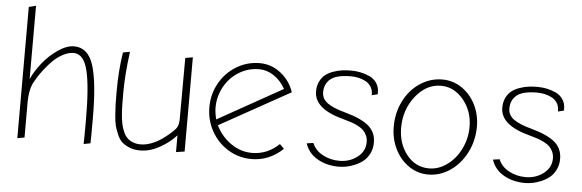

<svg xmlns="http://www.w3.org/2000/svg" viewBox="-47 -846 3034 1001"><g transform="rotate(5 1470.0 -346.0)"><path d="M105 -698.2 67.9 -689V-2L105 -8.8V-193.8Q105 -252 122.1 -291Q129.4 -305.2 141.1 -324.5Q152.8 -343.8 173.6 -370.4Q194.3 -397 216.3 -418.5Q238.3 -439.9 266.6 -455.1Q294.9 -470.2 321.8 -470.2Q375 -470.2 395.5 -386.7Q416 -303.2 416 -130.9Q416 -17.1 415 -2L450.2 -8.8Q451.2 -31.7 451.2 -137.2Q451.2 -328.6 422.9 -416.7Q394.5 -504.9 321.8 -504.9Q282.7 -504.9 237.8 -474.1Q192.9 -443.4 158.7 -400.6Q124.5 -357.9 105 -314.9Z M597.7 -291Q597.7 -379.4 613.8 -502L577.6 -495.1Q562.5 -400.9 562.5 -291V-285.2Q562.5 -245.6 563 -223.9Q563.5 -202.1 566.2 -166.5Q568.8 -130.9 574.2 -110.6Q579.6 -90.3 590.6 -64.9Q601.6 -39.6 616.9 -26.4Q632.3 -13.2 656 -3.7Q679.7 5.9 710.4 5.9Q762.2 5.9 813.7 -23.2Q865.2 -52.2 898.4 -89.8V-2L942.9 -8.8V-502L903.8 -495.1L902.8 -174.8Q902.8 -140.1 887.7 -123Q877 -110.8 860.6 -96.4Q844.2 -82 820.3 -65.2Q796.4 -48.3 767.3 -37.1Q738.3 -25.9 711.4 -25.9Q688 -25.9 669.9 -33.2Q651.9 -40.5 639.9 -52.5Q627.9 -64.5 619.9 -83.5Q611.8 -102.5 607.4 -122.3Q603 -142.1 600.8 -168.5Q598.6 -194.8 598.1 -218.5Q597.7 -242.2 597.7 -272Q597.7 -284.7 597.7 -291Z M1293.5 0Q1385.3 0 1457.5 -67.9L1434.6 -90.8Q1373 -32.2 1293.5 -32.2Q1233.9 -32.2 1183.3 -67.1Q1132.8 -102.1 1103.5 -160.2L1472.7 -365.2Q1453.6 -423.8 1404.3 -462.9Q1355 -502 1293.5 -502Q1227.5 -502 1171.6 -468Q1115.7 -434.1 1083.5 -376.5Q1051.3 -318.8 1051.3 -251Q1051.3 -182.6 1083.7 -124.8Q1116.2 -66.9 1171.9 -33.4Q1227.5 0 1293.5 0ZM1293.5 -470.2Q1333.5 -470.2 1370.1 -446Q1406.7 -421.9 1430.7 -378.9L1092.3 -189.9Q1083.5 -225.6 1083.5 -251Q1083.5 -308.6 1110.6 -358.9Q1137.7 -409.2 1186.3 -439.7Q1234.9 -470.2 1293.5 -470.2Z M1889.2 -386.2 1919.9 -394V-402.8Q1919.9 -432.6 1905 -453.9Q1890.1 -475.1 1865.7 -485.6Q1841.3 -496.1 1818.1 -500.5Q1794.9 -504.9 1771 -504.9Q1746.6 -504.9 1724.6 -502Q1702.6 -499 1678.7 -490.7Q1654.8 -482.4 1637.7 -469.2Q1620.6 -456.1 1609.4 -433.3Q1598.1 -410.6 1598.1 -380.9Q1598.1 -289.1 1752.9 -249Q1777.8 -242.2 1795.2 -236.3Q1812.5 -230.5 1830.6 -221.2Q1848.6 -211.9 1859.4 -201.2Q1870.1 -190.4 1877.2 -174.8Q1884.3 -159.2 1884.3 -140.1Q1884.3 -92.8 1844.5 -61.8Q1804.7 -30.8 1750 -30.8Q1703.6 -30.8 1663.6 -52Q1623.5 -73.2 1607.9 -111.8L1573.2 -106.9Q1590.3 -55.2 1638.7 -27.6Q1687 0 1750 0Q1768.6 0 1789.6 -3.9Q1810.5 -7.8 1834.7 -18.1Q1858.9 -28.3 1877.7 -43.5Q1896.5 -58.6 1909.2 -84Q1921.9 -109.4 1921.9 -141.1Q1921.9 -195.3 1883.1 -228.3Q1844.2 -261.2 1760.3 -284.2Q1695.8 -301.3 1665.5 -323.5Q1635.3 -345.7 1635.3 -379.9Q1635.3 -423.8 1666 -449.2Q1696.8 -474.6 1771 -475.1Q1792 -475.1 1811.5 -470.9Q1831.1 -466.8 1849.1 -457.5Q1867.2 -448.2 1878.2 -430.9Q1889.2 -413.6 1889.2 -390.1Z M2217.8 0Q2279.8 0 2333.3 -36.6Q2386.7 -73.2 2418.2 -135.7Q2449.7 -198.2 2449.7 -271Q2449.7 -332.5 2423.6 -385Q2397.5 -437.5 2351.3 -468.8Q2305.2 -500 2250 -500Q2186 -500 2132.3 -464.1Q2078.6 -428.2 2048.1 -366.9Q2017.6 -305.7 2017.6 -232.9Q2017.6 -170.4 2043.7 -116.9Q2069.8 -63.5 2116 -31.7Q2162.1 0 2217.8 0ZM2244.6 -466.8Q2314 -466.8 2362.8 -407.5Q2411.6 -348.1 2411.6 -266.1Q2411.6 -204.6 2384.8 -150.4Q2357.9 -96.2 2313.5 -64.2Q2269 -32.2 2219.7 -32.2Q2148.4 -32.2 2102.5 -90.1Q2056.6 -147.9 2056.6 -231Q2056.6 -326.2 2112.5 -396.5Q2168.5 -466.8 2244.6 -466.8Z M2863.8 -386.2 2894.5 -394V-402.8Q2894.5 -432.6 2879.6 -453.9Q2864.7 -475.1 2840.3 -485.6Q2815.9 -496.1 2792.7 -500.5Q2769.5 -504.9 2745.6 -504.9Q2721.2 -504.9 2699.2 -502Q2677.2 -499 2653.3 -490.7Q2629.4 -482.4 2612.3 -469.2Q2595.2 -456.1 2584 -433.3Q2572.8 -410.6 2572.8 -380.9Q2572.8 -289.1 2727.5 -249Q2752.4 -242.2 2769.8 -236.3Q2787.1 -230.5 2805.2 -221.2Q2823.2 -211.9 2834 -201.2Q2844.7 -190.4 2851.8 -174.8Q2858.9 -159.2 2858.9 -140.1Q2858.9 -92.8 2819.1 -61.8Q2779.3 -30.8 2724.6 -30.8Q2678.2 -30.8 2638.2 -52Q2598.1 -73.2 2582.5 -111.8L2547.9 -106.9Q2564.9 -55.2 2613.3 -27.6Q2661.6 0 2724.6 0Q2743.2 0 2764.2 -3.9Q2785.2 -7.8 2809.3 -18.1Q2833.5 -28.3 2852.3 -43.5Q2871.1 -58.6 2883.8 -84Q2896.5 -109.4 2896.5 -141.1Q2896.5 -195.3 2857.7 -228.3Q2818.8 -261.2 2734.9 -284.2Q2670.4 -301.3 2640.1 -323.5Q2609.9 -345.7 2609.9 -379.9Q2609.9 -423.8 2640.6 -449.2Q2671.4 -474.6 2745.6 -475.1Q2766.6 -475.1 2786.1 -470.9Q2805.7 -466.8 2823.7 -457.5Q2841.8 -448.2 2852.8 -430.9Q2863.8 -413.6 2863.8 -390.1Z"/></g></svg>

Font: Comic Neue Angular Light
Style: Regular
Weight: 300
Designer: Craig Rozynski
Foundry: Craig Rozynski
Version: Version 2.003